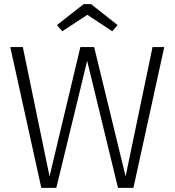

<svg xmlns="http://www.w3.org/2000/svg" viewBox="-20 -914 850 934"><path d="M629 0H554L404 -618L254 0H181L30 -685H91L221 -56L371 -685H438L591 -56L722 -685H779ZM257 -792 387 -894H423L552 -792L526 -762L405 -842L283 -762Z"/></svg>

Font: Statis Sans Light
Style: Regular
Weight: 300
Designer: bBox Type GmbH
Foundry: bBox Type GmbH
Version: Version 1.000